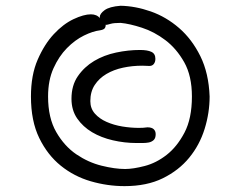

<svg xmlns="http://www.w3.org/2000/svg" viewBox="-20 -548 845 657"><path d="M484.4 -112.3Q499 -112.3 505.9 -106Q512.7 -99.6 512.7 -88.9Q512.7 -75.2 505.9 -68.8Q499 -62.5 489.3 -60.5Q479.5 -58.6 467.8 -58.6Q456.1 -58.6 447.3 -58.6Q406.2 -58.6 366.2 -67.9Q326.2 -77.1 294.9 -95.7Q263.7 -114.3 244.1 -142.6Q224.6 -170.9 224.6 -210Q224.6 -255.9 246.6 -287.6Q268.6 -319.3 302.2 -339.4Q335.9 -359.4 377.4 -368.2Q418.9 -377 459 -377Q484.4 -377 498 -370.6Q511.7 -364.3 511.7 -346.7Q511.7 -335.9 506.3 -329.1Q501 -322.3 491.2 -322.3Q484.4 -322.3 478.5 -322.8Q472.7 -323.2 466.8 -323.2Q432.6 -323.2 400.9 -316.4Q369.1 -309.6 344.2 -294.9Q319.3 -280.3 304.2 -257.3Q289.1 -234.4 289.1 -202.1Q289.1 -176.8 304.7 -159.2Q320.3 -141.6 344.7 -130.9Q369.1 -120.1 398.4 -115.2Q427.7 -110.4 455.1 -110.4Q462.9 -110.4 469.7 -110.8Q476.6 -111.3 484.4 -112.3ZM392.6 -528.3Q443.4 -527.3 496.1 -508.8Q548.8 -490.2 592.8 -452.1Q636.7 -414.1 665.5 -356Q694.3 -297.9 697.3 -217.8Q697.3 -162.1 680.2 -106.9Q663.1 -51.8 627.4 -8.3Q591.8 35.2 537.1 62Q482.4 88.9 406.2 88.9Q347.7 88.9 290.5 72.3Q233.4 55.7 188 19Q142.6 -17.6 114.3 -75.7Q85.9 -133.8 85.9 -217.8Q85.9 -291 108.9 -343.8Q131.8 -396.5 164.1 -431.2Q196.3 -465.8 231.4 -482.4Q266.6 -499 291 -499Q311.5 -499 322.3 -485.4Q322.3 -486.3 321.8 -486.8Q321.3 -487.3 321.3 -489.3Q321.3 -501 337.9 -513.2Q354.5 -525.4 392.6 -528.3ZM392.6 -469.7Q369.1 -469.7 357.9 -466.3Q346.7 -462.9 342.8 -462.9L341.8 -463.9Q341.8 -455.1 337.9 -450.7Q334 -446.3 322.3 -444.3Q297.9 -441.4 267.1 -426.3Q236.3 -411.1 209 -383.3Q181.6 -355.5 163.1 -314.5Q144.5 -273.4 144.5 -217.8Q144.5 -144.5 172.4 -96.2Q200.2 -47.9 241.2 -20Q282.2 7.8 327.6 19Q373 30.3 408.2 30.3Q435.5 30.3 475.1 20Q514.6 9.8 550.3 -18.1Q585.9 -45.9 611.3 -94.2Q636.7 -142.6 636.7 -217.8Q636.7 -288.1 610.4 -335Q584 -381.8 545.9 -410.6Q507.8 -439.5 465.8 -453.1Q423.8 -466.8 392.6 -469.7Z"/></svg>

Font: Hi Melody Cyrillic
Style: Regular
Weight: 400
Version: Version 0.90 April 10, 2018